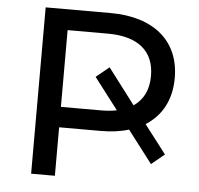

<svg xmlns="http://www.w3.org/2000/svg" viewBox="-51 -752 835 805"><g transform="rotate(5 366.5 -350.0)"><path d="M109 0H209V-204H383C427 -204 467 -209 502 -220L606 -84L661 -129L569 -249C636 -291 674 -360 674 -452C674 -608 564 -700 383 -700H109ZM209 -290V-613H379C506 -613 574 -556 574 -452C574 -394 553 -351 512 -323L398 -473L343 -428L444 -296C424 -292 403 -290 379 -290Z"/></g></svg>

Font: Chess Sans Medium
Style: Regular
Weight: 500
Designer: Wolf Bōese
Foundry: Wolf Bōese
Version: Version 7.223;Glyphs 3.3 (3306)